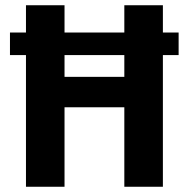

<svg xmlns="http://www.w3.org/2000/svg" viewBox="-20 -712 720 732"><path d="M661 -588V-502H601V0H454V-303H226V0H79V-502H18V-588H79V-692H226V-588H454V-692H601V-588ZM454 -419V-502H226V-419Z"/></svg>

Font: Fira Sans SemiBold
Style: Regular
Weight: 600
Designer: bBox Type GmbH & Carrois Corporate GbR & Edenspiekermann AG
Foundry: bBox Type GmbH & Carrois Corporate GbR & Edenspiekermann AG
Version: Version 4.301;PS 004.301;hotconv 1.0.88;makeotf.lib2.5.64775